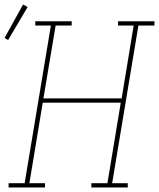

<svg xmlns="http://www.w3.org/2000/svg" viewBox="-56 -829 703 849"><path d="M-18 0V-19H53L169 -716H100V-735H261V-716H190L136 -394H482L535 -716H466V-735H627V-716H556L440 -19H509V0H348V-19H419L478 -375H133L74 -19H143V0ZM-20 -652 -36 -661 46 -809 66 -798Z"/></svg>

Font: Iosevka Slab Thin Extended
Style: Italic
Weight: 100
Width: 7
Italic angle: -9°
Monospace: yes
Designer: Belleve Invis
Foundry: Belleve Invis
Version: Version 11.1.0; ttfautohint (v1.8.3)